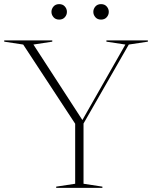

<svg xmlns="http://www.w3.org/2000/svg" viewBox="-28 -911 740 931"><path d="M84.5 -695 -7.5 -709V-715H225.5V-709L134 -695L371.5 -329L580 -695L488 -709V-715H689V-709L596.5 -695L377 -312V-20L468.5 -6V0H244.5V-6L336.5 -20V-311ZM259 -816Q241.5 -816 231.5 -827.5Q221.5 -839 221.5 -853.5Q221.5 -868 231.5 -879.5Q241.5 -891 259 -891Q276.5 -891 286.5 -879.5Q296.5 -868 296.5 -853.5Q296.5 -839 286.5 -827.5Q276.5 -816 259 -816ZM462 -816Q444.5 -816 434.5 -827.5Q424.5 -839 424.5 -853.5Q424.5 -868 434.5 -879.5Q444.5 -891 462 -891Q479.5 -891 489.5 -879.5Q499.5 -868 499.5 -853.5Q499.5 -839 489.5 -827.5Q479.5 -816 462 -816Z"/></svg>

Font: Newsreader 72pt ExtraLight
Style: Regular
Weight: 275
Designer: Hugues Gentile
Foundry: Production Type
Version: Version 1.003; ttfautohint (v1.8.3)